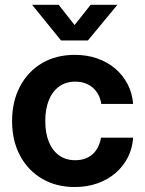

<svg xmlns="http://www.w3.org/2000/svg" viewBox="-20 -751 590 783"><path d="M285.2 11.7Q208.5 11.7 150.9 -22.5Q93.3 -56.6 61.3 -117.2Q29.3 -177.7 29.3 -257.3Q29.3 -336.9 61.3 -397.9Q93.3 -459 150.9 -493.2Q208.5 -527.3 285.2 -527.3Q334.5 -527.3 376.5 -512.7Q418.5 -498 450 -471.2Q481.4 -444.3 500.5 -407.7Q519.5 -371.1 522.9 -327.1H393.1Q390.1 -347.2 381.6 -363.8Q373 -380.4 359.4 -392.6Q345.7 -404.8 327.6 -411.4Q309.6 -418 286.6 -418Q248.5 -418 221.2 -398.2Q193.8 -378.4 179.2 -342.5Q164.6 -306.6 164.6 -257.3Q164.6 -208.5 179.2 -172.6Q193.8 -136.7 221.2 -117.2Q248.5 -97.7 286.6 -97.7Q309.6 -97.7 327.4 -104.2Q345.2 -110.8 358.4 -122.8Q371.6 -134.8 379.9 -151.9Q388.2 -168.9 392.1 -189.5H522.9Q520 -146 501.5 -109.4Q482.9 -72.8 451.2 -45.4Q419.4 -18.1 377.2 -3.2Q335 11.7 285.2 11.7ZM219.2 -731.4 284.2 -648.9 349.6 -731.4H458.5V-731L338.4 -585.9H229L111.3 -731V-731.4Z"/></svg>

Font: Inter Cardless Display
Style: Bold
Weight: 700
Designer: Rasmus Andersson
Foundry: rsms
Version: Version 4.001;git-9221beed3